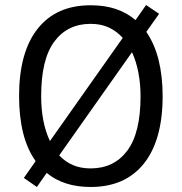

<svg xmlns="http://www.w3.org/2000/svg" viewBox="-20 -733 724 765"><path d="M122 -91Q88 -139 72 -204Q56 -269 56 -350Q56 -525 130 -618.5Q204 -712 341 -712Q398 -712 442 -697Q486 -682 520 -653L562 -713L614 -678L563 -606Q596 -558 612 -493.5Q628 -429 628 -350Q628 -175 553.5 -81.5Q479 12 341 12Q234 12 166 -44L127 12L75 -24ZM144 -350Q144 -299 152.5 -254Q161 -209 179 -171L469 -582Q446 -608 414.5 -623Q383 -638 341 -638Q249 -638 196.5 -567.5Q144 -497 144 -350ZM540 -350Q540 -398 531.5 -443Q523 -488 506 -525L216 -114Q239 -89 270 -75.5Q301 -62 341 -62Q434 -62 487 -132.5Q540 -203 540 -350Z"/></svg>

Font: PT Sans
Style: Regular
Weight: 400
Version: Version 2.003W OFL; ttfautohint (v1.6)